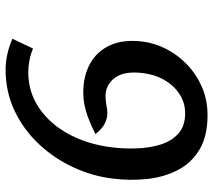

<svg xmlns="http://www.w3.org/2000/svg" viewBox="-58 -694 762 686"><g transform="rotate(90 323.0 -351.0)"><path d="M227.5 10Q203 10 174.8 4Q146.5 -2 118.5 -14.5L153.5 -88Q176.5 -78.5 197.8 -74.8Q219 -71 237.5 -71Q309 -71 366 -109.8Q423 -148.5 459.5 -216.2Q496 -284 506.5 -370.5Q511.5 -411 510.2 -456.2Q509 -501.5 497.2 -541.2Q485.5 -581 458.5 -606.2Q431.5 -631.5 384.5 -631.5Q347.5 -631.5 316.8 -611.8Q286 -592 266 -557.5Q246 -523 241 -479.5Q233 -414 258 -380.5Q283 -347 324 -347Q330.5 -347 339 -348Q347.5 -349 359 -350.5Q384.5 -356.5 404.5 -350.8Q424.5 -345 438 -333.2Q451.5 -321.5 459 -311Q424 -293.5 398.5 -284.2Q373 -275 352.2 -271.2Q331.5 -267.5 310.5 -267.5Q251.5 -267.5 207.5 -291.8Q163.5 -316 141.8 -363.2Q120 -410.5 128.5 -479.5Q134 -523 155.2 -564.5Q176.5 -606 211.5 -639.2Q246.5 -672.5 292 -692Q337.5 -711.5 391.5 -711.5Q466.5 -711.5 514.5 -682.8Q562.5 -654 587.8 -605Q613 -556 619.5 -495.8Q626 -435.5 618 -372.5Q609.5 -301 578.2 -233Q547 -165 495.8 -110Q444.5 -55 376.8 -22.5Q309 10 227.5 10Z"/></g></svg>

Font: Expletus Sans Medium
Style: Italic
Weight: 500
Italic angle: -7°
Version: Version 7.500